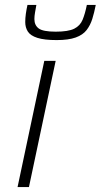

<svg xmlns="http://www.w3.org/2000/svg" viewBox="-20 -756 407 776"><path d="M51 0 159 -510H205L97 0ZM209 -594Q159 -594 131 -603Q103 -612 92.5 -628.5Q82 -645 82 -667Q82 -683 84.5 -700.5Q87 -718 91 -736H127Q124 -719 121.5 -705Q119 -691 119 -679Q119 -654 136.5 -641Q154 -628 205 -628Q256 -628 280 -640Q304 -652 314 -676.5Q324 -701 331 -736H367Q361 -705 353 -679.5Q345 -654 330 -634.5Q315 -615 286 -604.5Q257 -594 209 -594Z"/></svg>

Font: Saira SemiExpanded ExtraLight
Style: Italic
Weight: 250
Width: 6
Italic angle: -12°
Designer: Hector Gatti with collaboration of the Omnibus-Type team
Foundry: Omnibus-Type
Version: Version 1.101